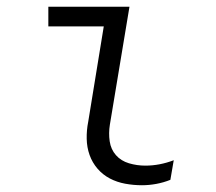

<svg xmlns="http://www.w3.org/2000/svg" viewBox="-20 -540 640 568"><path d="M400 8Q375 8 350.5 3.5Q326 -1 305 -12Q284 -23 268.5 -41Q253 -59 245 -81.5Q237 -104 236.5 -129.5Q236 -155 241 -180L287 -462H123V-520H363L305 -171Q301 -146 304.5 -122Q308 -98 323 -81Q338 -64 361.5 -57Q385 -50 410 -50Q431 -50 452 -54Q473 -58 494 -66L484 -8Q464 0 442.5 4Q421 8 400 8Z"/></svg>

Font: Iosevka Light Extended Oblique
Style: Regular
Weight: 300
Width: 7
Italic angle: -9°
Monospace: yes
Designer: Belleve Invis
Foundry: Belleve Invis
Version: Version 32.5.0; ttfautohint (v1.8.4)